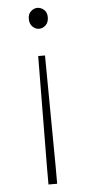

<svg xmlns="http://www.w3.org/2000/svg" viewBox="-54 -572 383 815"><g transform="rotate(-5 137.5 -164.5)"><path d="M119 211V141L123 -336H152L156 141V211ZM137 -451Q122 -451 109.5 -463Q97 -475 97 -497Q97 -517 109.5 -528.5Q122 -540 137 -540Q153 -540 165.5 -528.5Q178 -517 178 -497Q178 -475 165.5 -463Q153 -451 137 -451Z"/></g></svg>

Font: Shanggu Sans SC VF
Style: Regular
Weight: 250
Designer: GuiWonder
Version: Version 1.021